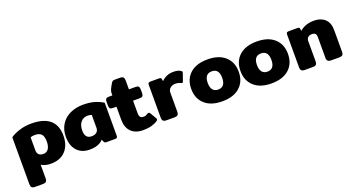

<svg xmlns="http://www.w3.org/2000/svg" viewBox="-50 -1318 4065 2199"><g transform="rotate(-20 1982.5 -219.0)"><path d="M43 152V-421Q88 -453 156 -474Q224 -495 298 -495Q600 -495 600 -239Q600 -123 536 -54Q472 15 355 15Q322 15 291.5 7Q261 -1 241 -15V152Q241 178 229 190Q217 202 188 202H95Q66 202 54.5 190Q43 178 43 152ZM398 -240Q398 -305 372.5 -331.5Q347 -358 294 -358Q260 -358 240 -349V-190Q240 -156 259 -138Q278 -120 312 -120Q355 -120 376.5 -152.5Q398 -185 398 -240Z M621 -216Q621 -300 659.5 -363Q698 -426 768.5 -460.5Q839 -495 931 -495Q1007 -495 1065.5 -478.5Q1124 -462 1173 -431V-31Q1173 -12 1166 -6Q1159 0 1138 0H1036Q1025 0 1019 -3.5Q1013 -7 1009 -15L996 -45Q967 -14 926.5 0.5Q886 15 828 15Q734 15 677.5 -45.5Q621 -106 621 -216ZM986 -194V-350Q967 -359 938 -359Q885 -359 853.5 -322Q822 -285 822 -218Q822 -121 903 -121Q942 -121 964 -140Q986 -159 986 -194Z M1284 -184V-342H1243Q1215 -342 1205.5 -353Q1196 -364 1196 -391V-430Q1196 -457 1205.5 -468.5Q1215 -480 1243 -480H1284V-505Q1284 -529 1295 -553.5Q1306 -578 1327 -613Q1337 -630 1345.5 -635Q1354 -640 1376 -640H1435Q1463 -640 1474.5 -628Q1486 -616 1486 -590V-480H1566Q1594 -480 1603.5 -468.5Q1613 -457 1613 -430V-391Q1613 -364 1603.5 -353Q1594 -342 1566 -342H1486V-188Q1486 -157 1498 -142.5Q1510 -128 1537 -128Q1554 -128 1564.5 -132Q1575 -136 1590 -146Q1598 -151 1605 -151Q1615 -151 1622 -139L1664 -67Q1671 -55 1671 -48Q1671 -39 1659 -31Q1625 -8 1582.5 3.5Q1540 15 1482 15Q1386 15 1335 -37.5Q1284 -90 1284 -184Z M1717 -50V-449Q1717 -467 1723.5 -473.5Q1730 -480 1751 -480H1854Q1866 -480 1872.5 -476.5Q1879 -473 1880 -464L1885 -435Q1945 -495 2030 -495Q2063 -495 2084 -489.5Q2105 -484 2122 -472Q2132 -465 2132 -456Q2132 -453 2130 -445L2098 -354Q2094 -340 2083 -340Q2078 -340 2071 -344Q2044 -359 2006 -359Q1968 -359 1943.5 -338Q1919 -317 1919 -282V-50Q1919 -24 1907.5 -12Q1896 0 1867 0H1770Q1741 0 1729 -12Q1717 -24 1717 -50Z M2158 -240Q2158 -358 2234 -426.5Q2310 -495 2447 -495Q2584 -495 2660.5 -426.5Q2737 -358 2737 -240Q2737 -122 2660.5 -53.5Q2584 15 2447 15Q2310 15 2234 -53.5Q2158 -122 2158 -240ZM2535 -240Q2535 -350 2447 -350Q2359 -350 2359 -240Q2359 -184 2382 -156Q2405 -128 2447 -128Q2535 -128 2535 -240Z M2758 -240Q2758 -358 2834 -426.5Q2910 -495 3047 -495Q3184 -495 3260.5 -426.5Q3337 -358 3337 -240Q3337 -122 3260.5 -53.5Q3184 15 3047 15Q2910 15 2834 -53.5Q2758 -122 2758 -240ZM3135 -240Q3135 -350 3047 -350Q2959 -350 2959 -240Q2959 -184 2982 -156Q3005 -128 3047 -128Q3135 -128 3135 -240Z M3403 -50V-449Q3403 -467 3409.5 -473.5Q3416 -480 3437 -480H3540Q3552 -480 3558.5 -476.5Q3565 -473 3566 -464L3571 -434Q3599 -462 3644.5 -478.5Q3690 -495 3746 -495Q3827 -495 3877 -449.5Q3927 -404 3927 -315V-50Q3927 -24 3915.5 -12Q3904 0 3875 0H3778Q3749 0 3736.5 -12Q3724 -24 3724 -50V-302Q3724 -332 3711 -345Q3698 -358 3670 -358Q3640 -358 3622.5 -342Q3605 -326 3605 -298V-50Q3605 -24 3593.5 -12Q3582 0 3553 0H3456Q3427 0 3415 -12Q3403 -24 3403 -50Z"/></g></svg>

Font: Mitr SemiBold
Style: Regular
Weight: 600
Designer: Thanarat Vachiruckul
Foundry: Cadson Demak
Version: Version 1.003